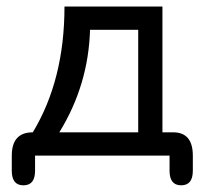

<svg xmlns="http://www.w3.org/2000/svg" viewBox="-20 -470 630 580"><path d="M85.9 45.9Q85.9 89.8 50.8 89.8Q15.6 89.8 15.6 45.9V0Q15.6 -70.3 79.1 -70.3Q174.8 -228.5 174.8 -450.2H470.7V-70.3H502.9Q562.5 -70.3 562.5 0V45.9Q562.5 89.8 527.3 89.8Q492.2 89.8 492.2 45.9V0H85.9ZM252 -379.9Q247.1 -212.9 159.2 -70.3H397.5V-379.9Z"/></svg>

Font: Jura
Style: DemiBold
Weight: 600
Version: Version 2.5